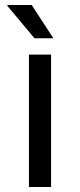

<svg xmlns="http://www.w3.org/2000/svg" viewBox="-20 -743 318 763"><path d="M95 0V-526H183V0ZM117 -591 9 -720 10 -723H106L192 -591Z"/></svg>

Font: Archivo VF Beta
Style: Regular
Weight: 400
Designer: Hector Gatti
Foundry: Omnibus-Type
Version: Version 1.002